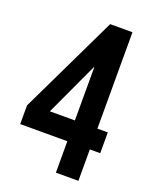

<svg xmlns="http://www.w3.org/2000/svg" viewBox="-133 -775 677 850"><g transform="rotate(20 205.5 -350.0)"><path d="M342 -246H391V-148H342V0H236V-148H14V-236L237 -700H342ZM234 -496 118 -246H236V-496Z"/></g></svg>

Font: Bebas Kai
Style: Regular
Weight: 400
Designer: Ryoichi Tsunekawa
Foundry: Dharma Type
Version: Version 1.001;PS 001.001;hotconv 1.0.70;makeotf.lib2.5.58329